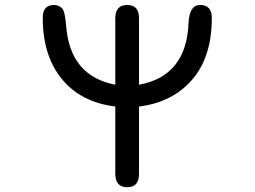

<svg xmlns="http://www.w3.org/2000/svg" viewBox="-20 -742 1040 783"><path d="M450.2 -33.2V-307.6Q308.6 -325.2 231.4 -420.9Q154.3 -515.6 154.3 -669.9Q154.3 -721.7 200.2 -721.7Q219.7 -721.7 233.4 -708Q245.1 -696.3 250 -633.8Q266.6 -431.6 450.2 -396.5V-668Q450.2 -721.7 499 -721.7Q546.9 -721.7 546.9 -668V-396.5Q741.2 -431.6 749 -650.4Q752.9 -721.7 795.9 -721.7Q843.8 -721.7 843.8 -668.9Q843.8 -508.8 762.7 -416Q682.6 -324.2 546.9 -307.6V-33.2Q546.9 21.5 499 21.5Q450.2 21.5 450.2 -33.2Z"/></svg>

Font: jf-openhuninn-1.1
Style: Regular
Weight: 400
Designer: [Kosugi Maru]
      Designed by Motoya company      

      [Varela Round]
      Joe Prince(Latin component); Avraham Co
Foundry: justfont CO.,LTD.
Version: 1.1